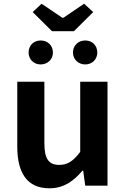

<svg xmlns="http://www.w3.org/2000/svg" viewBox="-20 -1000 677 1034"><path d="M246 14C323 14 376 -24 424 -81H428L439 0H559V-560H412V-182C374 -132 344 -112 299 -112C244 -112 219 -142 219 -229V-560H73V-211C73 -70 125 14 246 14ZM260 -832H378L482 -935L433 -980L321 -904H316L204 -980L156 -935ZM199 -653C237 -653 265 -681 265 -717C265 -755 237 -782 199 -782C161 -782 134 -755 134 -717C134 -681 161 -653 199 -653ZM439 -653C477 -653 504 -681 504 -717C504 -755 477 -782 439 -782C401 -782 373 -755 373 -717C373 -681 401 -653 439 -653Z"/></svg>

Font: Noto Sans Mono CJK SC
Style: Bold
Weight: 700
Designer: Ryoko NISHIZUKA 西塚涼子 (kana, bopomofo & ideographs); Paul D. Hunt (Latin, Greek & Cyrillic); Sandoll Communications 산돌커뮤니
Foundry: Adobe
Version: Version 2.004;hotconv 1.0.118;makeotfexe 2.5.65603